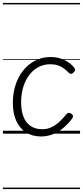

<svg xmlns="http://www.w3.org/2000/svg" viewBox="-20 -905 562 1300"><path d="M258 19Q199 19 156 -8.5Q113 -36 90 -87Q67 -138 67 -209Q67 -273 85 -329Q103 -385 137 -427.5Q171 -470 218 -494.5Q265 -519 324 -519Q373 -519 415.5 -499Q458 -479 484 -445Q490 -437 488.5 -429.5Q487 -422 478 -414Q468 -405 460 -405Q452 -405 446 -412Q421 -438 392.5 -454Q364 -470 319 -470Q275 -470 238.5 -450Q202 -430 176 -394.5Q150 -359 136.5 -312.5Q123 -266 123 -212Q123 -157 138.5 -116Q154 -75 185.5 -53Q217 -31 263 -30Q300 -30 328.5 -43.5Q357 -57 382.5 -81Q408 -105 432 -134Q440 -142 448 -141Q456 -140 464 -134Q472 -128 474 -120.5Q476 -113 469 -103Q440 -64 406 -36.5Q372 -9 335 5Q298 19 258 19ZM0 365H522V375H0ZM0 -20H522V0H0ZM0 -505H522V-500H0ZM0 -885H522V-875H0Z"/></svg>

Font: Playwrite GB S Guides
Style: Italic
Weight: 400
Italic angle: -7.01216°
Designer: Veronika Burian, José Scaglione
Foundry: TypeTogether
Version: Version 1.002